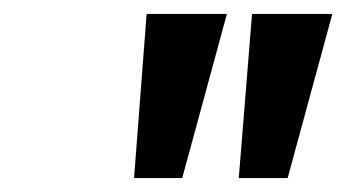

<svg xmlns="http://www.w3.org/2000/svg" viewBox="-20 -757 496 275"><path d="M322 -502 341 -737H456L392 -502ZM172 -502 190 -737H305L241 -502Z"/></svg>

Font: Tomorrow Medium
Style: Italic
Weight: 500
Italic angle: -10°
Designer: Tony de Marco, Monica Rizzolli
Foundry: Just in Type
Version: Version 2.002